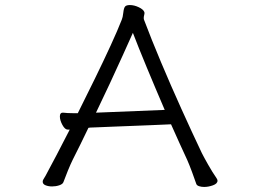

<svg xmlns="http://www.w3.org/2000/svg" viewBox="-20 -731 1040 760"><path d="M330 -225Q314 -191 298 -159Q282 -127 268 -99Q260 -83 248.5 -55Q237 -27 231 -10Q228 -2 214.5 2.5Q201 7 186 7Q172 7 160.5 2.5Q149 -2 149 -12Q149 -18 153 -23Q157 -29 161 -36.5Q165 -44 174.5 -62Q184 -80 203.5 -116.5Q223 -153 256 -218H248Q237 -218 227 -236.5Q217 -255 217 -270Q217 -285 228 -285H230Q239 -284 248 -283.5Q257 -283 269 -283H288Q322 -351 356 -420.5Q390 -490 418 -551Q446 -612 462 -653Q466 -662 468 -680.5Q470 -699 475 -705Q480 -711 494 -711Q511 -711 529 -702.5Q547 -694 551 -684Q551 -684 551 -683L552 -681Q552 -681 552 -680Q552 -676 550.5 -670.5Q549 -665 549 -660Q549 -655 550 -653Q579 -576 617.5 -484.5Q656 -393 698 -300Q740 -207 779 -125Q787 -109 804 -79Q821 -49 837 -26Q839 -23 840 -20.5Q841 -18 841 -16Q841 -4 823 2.5Q805 9 788 9Q777 9 768 6Q759 3 757 -3Q751 -21 740 -50.5Q729 -80 721 -98Q706 -130 690 -165.5Q674 -201 657 -239Q657 -239 634.5 -238Q612 -237 576 -235.5Q540 -234 500 -232.5Q460 -231 423.5 -229.5Q387 -228 363 -227Q339 -226 337 -226ZM632 -296Q595 -382 561 -464Q527 -546 506 -601Q489 -563 465.5 -511Q442 -459 415 -401Q388 -343 360 -285Z"/></svg>

Font: Klee One SemiBold
Style: Regular
Weight: 600
Designer: Fontworks Inc.
Foundry: Fontworks Inc.
Version: Version 1.00;January 12, 2022;FontCreator 13.0.0.2683 64-bit